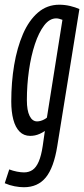

<svg xmlns="http://www.w3.org/2000/svg" viewBox="-35 -566 353 806"><path d="M-15.1 203.1 3.8 145.2Q18.9 151 35.9 154.4Q52.9 157.7 65.8 157.7Q86.5 157.7 101.8 147.2Q117.1 136.7 127.7 112Q138.3 87.2 144.4 46.3L153.3 -16.2Q143.1 -9.2 132.3 -4.4Q121.6 0.4 111.6 2.4Q101.7 4.4 91.7 4.4Q65 4.4 47.3 -13.5Q29.5 -31.4 20.9 -64.1Q12.3 -96.8 12.3 -140.3Q12.3 -220.5 24.5 -293.3Q36.8 -366 61.5 -423.3Q86.3 -480.5 124.5 -513.4Q162.6 -546.2 214.1 -546.2Q225 -546.2 236.5 -544.9Q248 -543.6 259.1 -541Q270.3 -538.3 280.2 -535Q290.1 -531.7 298.3 -528.1L205.4 47.4Q190.9 137.8 157.3 178.9Q123.6 220 65.3 220Q47.6 220 26.4 216Q5.2 212 -15.1 203.1ZM227.1 -482.8Q220 -485.5 213.3 -487.2Q206.7 -488.9 201.3 -488.9Q173.1 -488.9 150.5 -459.4Q127.9 -429.9 111.5 -380.5Q95.2 -331.2 86.5 -270Q77.8 -208.8 77.8 -145.5Q77.8 -102.7 89.2 -79.5Q100.6 -56.4 120.8 -56.4Q127.3 -56.4 135 -58.4Q142.7 -60.5 149.9 -64.3Q157.1 -68 161.9 -72.2Z"/></svg>

Font: Georama ExtraCondensed Thin
Style: Italic
Weight: 100
Width: 2
Italic angle: -9°
Designer: Jean-Baptiste Levee
Foundry: Production Type
Version: Version 1.001